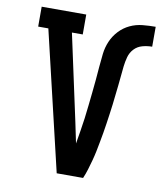

<svg xmlns="http://www.w3.org/2000/svg" viewBox="-82 -805 765 874"><g transform="rotate(10 300.0 -367.5)"><path d="M239 0 87 -643H40V-735H246V-643H196L282 -245Q287 -221 292 -197Q297 -173 302 -149Q307 -179 312 -209Q317 -239 321 -269Q325 -299 328 -329Q331 -359 334.5 -389.5Q338 -420 340.5 -450Q343 -480 345.5 -510.5Q348 -541 351.5 -571.5Q355 -602 367 -630Q379 -658 400 -680.5Q421 -703 448.5 -716Q476 -729 506.5 -732Q537 -735 567 -735V-643Q545 -643 522.5 -637Q500 -631 484.5 -614.5Q469 -598 463 -576Q457 -554 454.5 -531.5Q452 -509 450 -486.5Q448 -464 445.5 -441.5Q443 -419 440.5 -397Q438 -375 435.5 -352.5Q433 -330 429.5 -307.5Q426 -285 423 -262.5Q420 -240 416 -218Q412 -196 408 -174Q404 -152 399.5 -130Q395 -108 389 -86Q383 -64 376.5 -42.5Q370 -21 361 0Z"/></g></svg>

Font: Iosevka Slab Semibold Extended
Style: Regular
Weight: 600
Width: 7
Monospace: yes
Designer: Belleve Invis
Foundry: Belleve Invis
Version: Version 11.1.0; ttfautohint (v1.8.3)